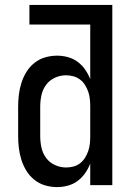

<svg xmlns="http://www.w3.org/2000/svg" viewBox="-20 -755 540 783"><path d="M213 8Q188 8 164 1Q140 -6 120.5 -21.5Q101 -37 88 -58Q75 -79 67.5 -102.5Q60 -126 57 -150.5Q54 -175 54 -200V-320Q54 -345 57 -369.5Q60 -394 67.5 -417.5Q75 -441 88 -462Q101 -483 120.5 -498.5Q140 -514 164 -521Q188 -528 213 -528Q235 -528 257 -522Q279 -516 296.5 -503Q314 -490 327 -471.5Q340 -453 348 -432V-655H100V-735H438V0H348V-88Q340 -67 327 -48.5Q314 -30 296.5 -17Q279 -4 257 2Q235 8 213 8ZM249 -72Q265 -72 280 -76Q295 -80 307 -89.5Q319 -99 327 -112Q335 -125 340 -139.5Q345 -154 346.5 -169.5Q348 -185 348 -200V-320Q348 -335 346.5 -350.5Q345 -366 340 -380.5Q335 -395 327 -408Q319 -421 306.5 -430.5Q294 -440 279 -444Q264 -448 249 -448Q226 -448 204 -438Q182 -428 168 -409Q154 -390 149 -366.5Q144 -343 144 -320V-200Q144 -177 149 -153.5Q154 -130 168 -111Q182 -92 204 -82Q226 -72 249 -72Q249 -72 249 -72Q249 -72 249 -72Z"/></svg>

Font: Iosevka SS04 Medium
Style: Regular
Weight: 500
Monospace: yes
Designer: Belleve Invis
Foundry: Belleve Invis
Version: Version 19.0.0; ttfautohint (v1.8.4)